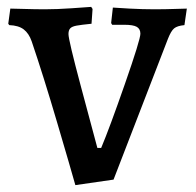

<svg xmlns="http://www.w3.org/2000/svg" viewBox="-20 -526 570 558"><path d="M72 -406Q64 -429 49 -440.5Q34 -452 7 -453L4 -457L10 -501Q21 -501 51 -500Q81 -499 111 -499Q145 -499 188.5 -502Q232 -505 245 -506L249 -500L246 -457Q216 -454 202.5 -451.5Q189 -449 184 -443.5Q179 -438 179 -427Q179 -410 214.5 -277Q250 -144 263 -96H274Q298 -153 343 -282Q388 -411 388 -428Q388 -442 377.5 -448Q367 -454 341 -454H306L303 -459L308 -504Q319 -503 357 -501Q395 -499 428 -499Q461 -499 487.5 -500Q514 -501 523 -501L516 -453Q495 -451 486 -443.5Q477 -436 468 -413L310 -4L199 12Q187 -31 146.5 -168.5Q106 -306 72 -406Z"/></svg>

Font: Alegreya SC Medium
Style: Regular
Weight: 500
Designer: Juan Pablo del Peral
Foundry: Huerta Tipografica
Version: Version 2.007; ttfautohint (v1.6)